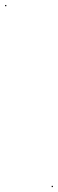

<svg xmlns="http://www.w3.org/2000/svg" viewBox="248 -558 232 773"><g transform="rotate(-90 364.5 -171.0)"><path d="M-1.7 -74.5H3.3V-79.5H-1.7ZM726.5 -262H731.5V-267H726.5Z"/></g></svg>

Font: FRB American Cursive Just Endings
Style: Italic
Weight: 400
Italic angle: -25°
Version: Version 2.0;Modular Font Editor K font №1